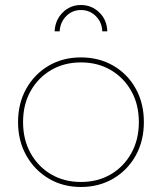

<svg xmlns="http://www.w3.org/2000/svg" viewBox="-20 -746 646 766"><path d="M303 -517Q375 -517 432 -484Q489 -451 521.5 -392.5Q554 -334 554 -259Q554 -184 521.5 -125.5Q489 -67 432 -33.5Q375 0 303 0Q231 0 174.5 -33.5Q118 -67 85 -125.5Q52 -184 52 -259Q52 -334 85 -392.5Q118 -451 174.5 -484Q231 -517 303 -517ZM303 -497Q236 -497 184 -466.5Q132 -436 102 -382.5Q72 -329 72 -259Q72 -189 102 -135Q132 -81 184 -50.5Q236 -20 303 -20Q370 -20 422 -50.5Q474 -81 504 -135Q534 -189 534 -259Q534 -329 504 -382.5Q474 -436 422 -466.5Q370 -497 303 -497ZM218 -621H198Q200 -666 230 -696Q260 -726 303 -726Q346 -726 376.5 -696Q407 -666 408 -621H388Q387 -657 362.5 -681.5Q338 -706 303 -706Q268 -706 244 -681.5Q220 -657 218 -621Z"/></svg>

Font: Alexandria Thin
Style: Regular
Weight: 250
Designer: Mohamed Gaber
Foundry: Kief Type Foundry
Version: Version 5.100